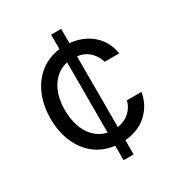

<svg xmlns="http://www.w3.org/2000/svg" viewBox="-172 -845 901 963"><g transform="rotate(-30 279.0 -363.5)"><path d="M264.2 0V-83.8Q197.8 -92 150 -129.6Q102.3 -167.3 76.7 -227.5Q51.1 -287.6 51.1 -362.9Q51.1 -439.6 77.4 -500.2Q103.7 -560.7 151.6 -598.2Q199.6 -635.7 264.2 -643.5V-727.3H322.4V-644.5Q399.1 -637.4 451 -591.8Q502.8 -546.2 512.8 -475.1H429Q420.5 -508.2 393.6 -535.2Q366.8 -562.1 322.4 -568.5V-158.7Q362.6 -164.4 390.6 -188.7Q418.7 -213.1 429 -252.1H512.8Q502.8 -184.7 452.8 -137.1Q402.7 -89.5 322.4 -82.7V0ZM264.2 -160.5V-566.8Q205.3 -554.3 170.1 -500.7Q134.9 -447.1 134.9 -365.8Q134.9 -282.3 169.7 -227.6Q204.5 -172.9 264.2 -160.5Z"/></g></svg>

Font: Inter Zeller
Style: Regular
Weight: 400
Designer: Rasmus Andersson; Joe Bland
Foundry: zeller
Version: Version 3.015;git-dec3a8cb1